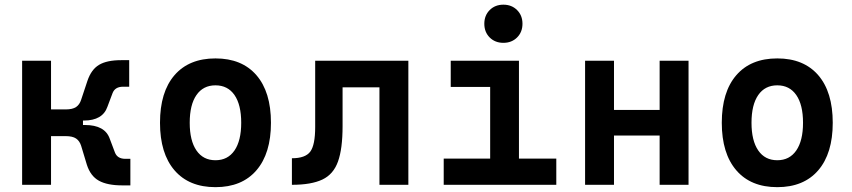

<svg xmlns="http://www.w3.org/2000/svg" viewBox="-20 -771 3556 801"><path d="M72.3 0V-517.6H192.9V-314.5H253.9Q282.7 -314.5 297.4 -324.5Q312 -334.5 318.4 -354.5L344.7 -433.6Q360.8 -481.4 393.6 -500.7Q426.3 -520 485.4 -520H519V-409.2H493.2Q460 -409.2 449.7 -382.8L428.2 -325.7Q408.2 -268.1 329.6 -268.1H326.2V-249.5H334.5Q418 -249.5 438 -191.9L459.5 -134.8Q469.7 -108.4 502.9 -108.4H523.9V2.4H490.2Q427.7 2.4 392.6 -17.1Q357.4 -36.6 342.3 -84L318.4 -163.1Q312 -183.1 297.4 -193.1Q282.7 -203.1 253.9 -203.1H192.9V0Z M878.9 9.8Q768.6 9.8 708 -60.5Q647.5 -130.9 647.5 -258.8Q647.5 -387.2 708 -457.3Q768.6 -527.3 878.9 -527.3Q989.3 -527.3 1049.8 -457.3Q1110.4 -387.2 1110.4 -258.8Q1110.4 -130.9 1049.8 -60.5Q989.3 9.8 878.9 9.8ZM878.9 -102.5Q930.2 -102.5 958.3 -143.3Q986.3 -184.1 986.3 -258.8Q986.3 -334 958.3 -374.5Q930.2 -415 878.9 -415Q827.6 -415 799.6 -374.5Q771.5 -334 771.5 -258.8Q771.5 -184.1 799.6 -143.3Q827.6 -102.5 878.9 -102.5Z M1197.8 0V-110.8Q1253.9 -110.8 1274.4 -138.4Q1294.9 -166 1294.9 -241.2V-517.6H1683.6V0H1563V-406.7H1409.2V-244.6Q1409.2 -150.4 1390.1 -97.2Q1371.1 -43.9 1325 -22Q1278.8 0 1197.8 0Z M1831.1 0V-109.4H2024.9V-408.2H1860.4V-517.6H2145V-109.4H2300.8V0ZM2080.1 -592.3Q2045.4 -592.3 2022.9 -614.7Q2000.5 -637.2 2000.5 -671.9Q2000.5 -706.5 2022.9 -729Q2045.4 -751.5 2080.1 -751.5Q2114.7 -751.5 2137.2 -729Q2159.7 -706.5 2159.7 -671.9Q2159.7 -637.2 2137.2 -614.7Q2114.7 -592.3 2080.1 -592.3Z M2731.9 0V-205.6H2541.5V0H2420.9V-517.6H2541.5V-312.5H2731.9V-517.6H2852.5V0Z M3222.7 9.8Q3112.3 9.8 3051.8 -60.5Q2991.2 -130.9 2991.2 -258.8Q2991.2 -387.2 3051.8 -457.3Q3112.3 -527.3 3222.7 -527.3Q3333 -527.3 3393.6 -457.3Q3454.1 -387.2 3454.1 -258.8Q3454.1 -130.9 3393.6 -60.5Q3333 9.8 3222.7 9.8ZM3222.7 -102.5Q3273.9 -102.5 3302 -143.3Q3330.1 -184.1 3330.1 -258.8Q3330.1 -334 3302 -374.5Q3273.9 -415 3222.7 -415Q3171.4 -415 3143.3 -374.5Q3115.2 -334 3115.2 -258.8Q3115.2 -184.1 3143.3 -143.3Q3171.4 -102.5 3222.7 -102.5Z"/></svg>

Font: Cascadia Mono PL SemiBold
Style: Regular
Weight: 600
Monospace: yes
Designer: Aaron Bell
Foundry: Saja Typeworks
Version: Version 2404.023; ttfautohint (v1.8.4)